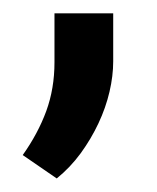

<svg xmlns="http://www.w3.org/2000/svg" viewBox="-20 -127 236 289"><path d="M150.4 -34.7Q150.4 -12.7 144.8 11.2Q139.2 35.2 128.2 58.6Q117.2 82 101.6 103.5Q85.9 125 65.4 141.6L14.2 106.4Q37.1 74.2 49.6 40.3Q62 6.3 62 -33.2V-106.9H150.4Z"/></svg>

Font: RobotoDraft
Style: Regular
Weight: 400
Designer: Google
Foundry: Google
Version: Version 2.000988-w1; 2014